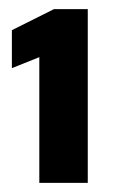

<svg xmlns="http://www.w3.org/2000/svg" viewBox="-20 -820 249 420"><path d="M66 -420V-695L6 -671V-754L98 -800H172V-420Z"/></svg>

Font: Saira Semi Condensed ExtraBold
Style: Regular
Weight: 800
Width: 4
Designer: Hector Gatti with collaboration of the Omnibus-Type team
Foundry: Omnibus-Type
Version: Version 1.001; ttfautohint (v1.8)